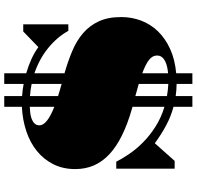

<svg xmlns="http://www.w3.org/2000/svg" viewBox="-31 -802 926 904"><g transform="rotate(-90 432.0 -350.0)"><path d="M89.8 -265.6H122.6Q137.2 -236.8 159.7 -203.9Q182.1 -170.9 213.9 -139.4Q245.6 -107.9 287.1 -81.3Q328.6 -54.7 381.3 -38.6V-189L369.6 -192.4Q298.3 -212.9 245.4 -239.3Q192.4 -265.6 157.5 -298.3Q122.6 -331.1 105.2 -370.8Q87.9 -410.6 87.9 -459Q87.9 -516.6 110.8 -562Q133.8 -607.4 173.3 -639.4Q212.9 -671.4 266.4 -689.2Q319.8 -707 381.3 -710V-793H431.6V-709Q445.8 -708 460 -706.3Q474.1 -704.6 488.8 -701.7V-793H539.1V-689.5Q574.7 -679.2 606.7 -664.6Q638.7 -649.9 662.1 -632.3L735.8 -703.6H769.5V-491.2H738.8Q709.5 -543.9 658.4 -585.7Q607.4 -627.4 539.1 -650.9V-509.3Q595.2 -493.2 643.6 -472.9Q691.9 -452.6 727.5 -422.1Q763.2 -391.6 783.4 -348.1Q803.7 -304.7 803.7 -242.2Q803.7 -192.9 786.9 -148.4Q770 -104 736.6 -69.3Q703.1 -34.7 653.6 -12Q604 10.7 539.1 16.6V92.8H488.8V18.6Q458.5 18.1 431.6 14.2V92.8H381.3V3.9Q336.9 -7.8 295.4 -29.8Q253.9 -51.8 209.5 -84L126.5 9.3H89.8ZM381.3 -672.9Q368.2 -672.4 353 -670.7Q337.9 -668.9 324.7 -664.1Q311.5 -659.2 302.7 -650.4Q293.9 -641.6 293.9 -627Q293.9 -591.8 381.3 -557.1ZM431.6 -539.6Q444.3 -535.6 458.7 -531.5Q473.1 -527.3 488.8 -522.9V-664.1Q474.6 -667 460.4 -668.9Q446.3 -670.9 431.6 -671.9ZM431.6 -26.9Q445.3 -24.4 459.5 -22.9Q473.6 -21.5 488.8 -20.5V-159.7L431.6 -175.8ZM539.1 -21.5Q553.7 -22.9 568.6 -26.1Q583.5 -29.3 595.5 -35.2Q607.4 -41 615 -50.5Q622.6 -60.1 622.6 -73.7Q622.6 -95.2 602.1 -111.3Q581.5 -127.4 539.1 -143.1Z"/></g></svg>

Font: GravitasOne
Style: Regular
Weight: 400
Designer: Riccardo De Franceschi
Foundry: Sorkin Type Co.
Version: Version 1.001